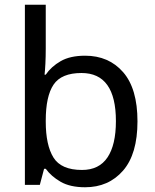

<svg xmlns="http://www.w3.org/2000/svg" viewBox="-20 -780 655 810"><path d="M173 -575Q173 -541 171.5 -511.5Q170 -482 168 -465H173Q196 -499 236 -522Q276 -545 339 -545Q439 -545 499.5 -475.5Q560 -406 560 -268Q560 -130 499 -60Q438 10 339 10Q276 10 236 -13Q196 -36 173 -68H166L148 0H85V-760H173ZM324 -472Q239 -472 206 -423Q173 -374 173 -271V-267Q173 -168 205.5 -115.5Q238 -63 326 -63Q398 -63 433.5 -116Q469 -169 469 -269Q469 -472 324 -472Z"/></svg>

Font: Noto Sans Tifinagh Air
Style: Regular
Weight: 400
Designer: JamraPatel
Foundry: JamraPatel LLC
Version: Version 2.006; ttfautohint (v1.8.4.7-5d5b)